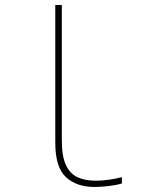

<svg xmlns="http://www.w3.org/2000/svg" viewBox="-20 -734 640 764"><path d="M356 10Q285 10 242.5 -29Q200 -68 200 -166V-714H226V-175Q226 -113 242 -78Q258 -43 288 -29Q318 -15 361 -15Q409 -15 465 -29V-4Q442 3 410.5 6.5Q379 10 356 10Z"/></svg>

Font: Noto Sans Mono Thin
Style: Regular
Weight: 100
Designer: Monotype Design Team
Foundry: Monotype Imaging Inc.
Version: Version 2.014